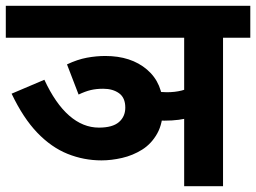

<svg xmlns="http://www.w3.org/2000/svg" viewBox="-20 -642 883 662"><path d="M749 -512V0H615V-512H0V-622H843V-512ZM709 -271Q678 -250 639 -238Q600 -226 547 -226Q534 -226 528 -227Q522 -228 511 -229L499 -334Q510 -330 523.5 -327Q537 -324 555 -324Q612 -324 647 -347.5Q682 -371 709 -399ZM211 -420Q247 -437 279.5 -443Q312 -449 343 -449Q432 -449 487 -402Q542 -355 542 -272Q542 -217 522 -181.5Q502 -146 470 -126Q438 -106 401 -97.5Q364 -89 330 -89Q269 -89 213 -111.5Q157 -134 108.5 -184.5Q60 -235 20 -319L133 -367Q171 -285 218.5 -243.5Q266 -202 321 -202Q368 -202 390 -221Q412 -240 412 -271Q412 -305 390.5 -320.5Q369 -336 336 -336Q312 -336 293 -331.5Q274 -327 251 -316Z"/></svg>

Font: Noto Sans Devanagari
Style: Bold
Weight: 700
Version: Version 2.003